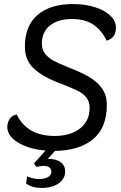

<svg xmlns="http://www.w3.org/2000/svg" viewBox="-20 -734 596 949"><path d="M187 -519Q187 -488 203.5 -467.5Q220 -447 245.5 -433.5Q271 -420 316 -402Q381 -377 421 -353.5Q461 -330 484.5 -296.5Q508 -263 508 -215Q508 -103 440.5 -46.5Q373 10 252 12L216 51Q257 51 279.5 67.5Q302 84 302 114Q302 150 269.5 172.5Q237 195 185 195Q140 195 109 173L114 138Q147 151 173 151Q199 151 216.5 141.5Q234 132 234 114Q234 102 224.5 94Q215 86 195 86Q180 86 160 91L148 74L205 10Q122 3 69 -29.5Q16 -62 16 -106Q16 -124 25.5 -142.5Q35 -161 62 -169Q114 -62 250 -62Q328 -62 375.5 -99Q423 -136 423 -201Q423 -232 406.5 -252.5Q390 -273 361 -287Q332 -301 277 -322Q193 -353 148 -394.5Q103 -436 103 -503Q103 -607 166 -660.5Q229 -714 341 -714Q401 -714 449.5 -698.5Q498 -683 525.5 -656.5Q553 -630 553 -598Q553 -546 507 -533Q483 -584 442 -612Q401 -640 334 -640Q267 -640 227 -608Q187 -576 187 -519Z"/></svg>

Font: Thasadith
Style: Bold Italic
Weight: 700
Italic angle: -9°
Designer: Cadson Demak Co.,Ltd.
Foundry: Cadson Demak Co.,Ltd.
Version: Version 1.000; ttfautohint (v1.6)